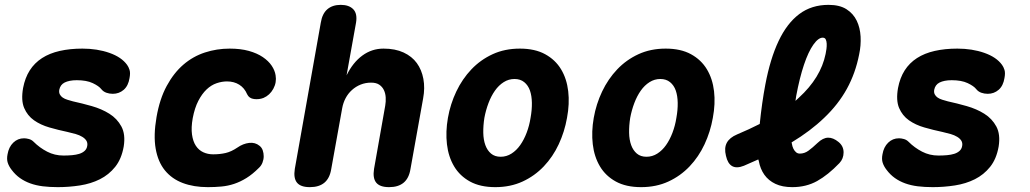

<svg xmlns="http://www.w3.org/2000/svg" viewBox="-20 -760 4240 790"><path d="M218 10Q184 10 156 6.5Q128 3 104.5 -5.5Q81 -14 62 -27.5Q43 -41 28 -61Q17 -75 12 -90Q7 -105 11 -125Q16 -155 34.5 -173Q53 -191 79 -191Q88 -191 99 -188Q110 -185 118 -177Q143 -152 174 -136Q205 -120 241 -120Q260 -120 276.5 -121.5Q293 -123 306 -127Q319 -131 328 -139Q337 -147 339 -160Q341 -172 335.5 -181Q330 -190 318.5 -197Q307 -204 291.5 -208.5Q276 -213 258 -217Q220 -225 183.5 -235.5Q147 -246 120 -265Q93 -284 79.5 -315.5Q66 -347 75 -398Q83 -440 102.5 -470.5Q122 -501 153 -521Q184 -541 226 -550.5Q268 -560 319 -560Q380 -560 430 -542.5Q480 -525 503 -493Q509 -485 513 -472.5Q517 -460 513 -439Q508 -407 489 -390.5Q470 -374 444 -374Q430 -374 417.5 -378.5Q405 -383 397 -393Q387 -406 361.5 -418Q336 -430 296 -430Q280 -430 267.5 -427.5Q255 -425 246 -420.5Q237 -416 231.5 -408.5Q226 -401 224 -391Q222 -380 226 -372Q230 -364 238 -358.5Q246 -353 257.5 -349.5Q269 -346 280 -343Q317 -335 357.5 -323.5Q398 -312 430 -292Q462 -272 479.5 -239.5Q497 -207 489 -157Q480 -106 454 -73.5Q428 -41 391 -22.5Q354 -4 309 3Q264 10 218 10Z M624 -278Q637 -353 666 -406.5Q695 -460 734.5 -494Q774 -528 823 -544Q872 -560 925 -560Q970 -560 1004 -550.5Q1038 -541 1061.5 -525Q1085 -509 1098 -489.5Q1111 -470 1114 -450Q1119 -421 1104.5 -394.5Q1090 -368 1064 -357Q1046 -350 1025.5 -352.5Q1005 -355 997 -372Q986 -398 964.5 -411.5Q943 -425 914 -425Q893 -425 871 -417.5Q849 -410 830 -392Q811 -374 796 -345Q781 -316 773 -274Q766 -235 770 -206.5Q774 -178 786 -160Q798 -142 816.5 -133.5Q835 -125 857 -125Q885 -125 908.5 -130.5Q932 -136 957 -153Q980 -169 1005 -172Q1030 -175 1048 -160Q1057 -153 1061 -141.5Q1065 -130 1065 -117Q1065 -104 1060 -91Q1055 -78 1045 -69Q1019 -43 994 -27.5Q969 -12 943.5 -3.5Q918 5 891 7.5Q864 10 835 10Q777 10 732 -7Q687 -24 658.5 -59Q630 -94 620.5 -148.5Q611 -203 624 -278Z M1388 -315 1343 -65Q1337 -27 1315 -8.5Q1293 10 1255 10Q1217 10 1202 -8.5Q1187 -27 1193 -65L1300 -667Q1306 -704 1327 -722Q1348 -740 1382 -740Q1416 -740 1433.5 -722Q1451 -704 1445 -667L1406 -450Q1432 -503 1471 -531.5Q1510 -560 1558 -560Q1606 -560 1640.5 -544Q1675 -528 1695 -500.5Q1715 -473 1722 -435.5Q1729 -398 1721 -355L1669 -65Q1663 -27 1641 -8.5Q1619 10 1581 10Q1543 10 1528 -8.5Q1513 -27 1519 -65L1565 -325Q1568 -342 1567 -359Q1566 -376 1559.5 -389.5Q1553 -403 1540.5 -411.5Q1528 -420 1507 -420Q1484 -420 1464 -412Q1444 -404 1428 -389.5Q1412 -375 1402 -356Q1392 -337 1388 -315Z M2018 10Q1956 10 1914 -13Q1872 -36 1848.5 -75.5Q1825 -115 1819 -166.5Q1813 -218 1823 -275Q1833 -332 1857.5 -383.5Q1882 -435 1919.5 -474.5Q1957 -514 2007 -537Q2057 -560 2119 -560Q2181 -560 2223 -537Q2265 -514 2288.5 -475Q2312 -436 2318 -384.5Q2324 -333 2313 -275Q2303 -218 2279 -166.5Q2255 -115 2217.5 -75.5Q2180 -36 2130 -13Q2080 10 2018 10ZM2040 -115Q2064 -115 2084.5 -128Q2105 -141 2120.5 -163Q2136 -185 2147 -214Q2158 -243 2163 -275Q2169 -308 2168.5 -337Q2168 -366 2160.5 -387.5Q2153 -409 2137 -422Q2121 -435 2097 -435Q2073 -435 2052.5 -422Q2032 -409 2016.5 -387Q2001 -365 1990 -336Q1979 -307 1973 -275Q1968 -243 1968.5 -214Q1969 -185 1977 -163Q1985 -141 2000.5 -128Q2016 -115 2040 -115Z M2618 10Q2556 10 2514 -13Q2472 -36 2448.5 -75.5Q2425 -115 2419 -166.5Q2413 -218 2423 -275Q2433 -332 2457.5 -383.5Q2482 -435 2519.5 -474.5Q2557 -514 2607 -537Q2657 -560 2719 -560Q2781 -560 2823 -537Q2865 -514 2888.5 -475Q2912 -436 2918 -384.5Q2924 -333 2913 -275Q2903 -218 2879 -166.5Q2855 -115 2817.5 -75.5Q2780 -36 2730 -13Q2680 10 2618 10ZM2640 -115Q2664 -115 2684.5 -128Q2705 -141 2720.5 -163Q2736 -185 2747 -214Q2758 -243 2763 -275Q2769 -308 2768.5 -337Q2768 -366 2760.5 -387.5Q2753 -409 2737 -422Q2721 -435 2697 -435Q2673 -435 2652.5 -422Q2632 -409 2616.5 -387Q2601 -365 2590 -336Q2579 -307 2573 -275Q2568 -243 2568.5 -214Q2569 -185 2577 -163Q2585 -141 2600.5 -128Q2616 -115 2640 -115Z M3434 -89Q3387 -40 3342 -15Q3297 10 3240 10Q3199 10 3170.5 -3.5Q3142 -17 3125 -41Q3108 -65 3102 -98L3100 -104Q3072 -91 3041 -78Q3011 -66 2992.5 -76.5Q2974 -87 2967 -119Q2959 -151 2970.5 -172.5Q2982 -194 3013 -207Q3063 -228 3106 -250Q3115 -338 3129 -412Q3149 -518 3183.5 -591Q3218 -664 3268.5 -702Q3319 -740 3389 -740Q3435 -740 3463 -722Q3491 -704 3505 -675Q3519 -646 3521 -609.5Q3523 -573 3515 -536Q3500 -459 3464.5 -394.5Q3429 -330 3371 -275Q3315 -221 3237 -174Q3237 -172 3238 -170Q3240 -157 3244.5 -148Q3249 -139 3255.5 -133.5Q3262 -128 3271 -128Q3290 -128 3306.5 -140Q3323 -152 3344 -172Q3366 -193 3387 -193.5Q3408 -194 3430 -176Q3451 -159 3451 -133Q3451 -107 3434 -89ZM3253 -345Q3260 -352 3267 -358Q3312 -399 3339.5 -444Q3367 -489 3377 -538Q3379 -547 3380.5 -558.5Q3382 -570 3381.5 -580.5Q3381 -591 3377.5 -598Q3374 -605 3365 -605Q3347 -605 3326.5 -576Q3306 -547 3288 -493.5Q3270 -440 3256 -365Q3254 -355 3253 -345Z M3818 10Q3784 10 3756 6.5Q3728 3 3704.5 -5.5Q3681 -14 3662 -27.5Q3643 -41 3628 -61Q3617 -75 3612 -90Q3607 -105 3611 -125Q3616 -155 3634.5 -173Q3653 -191 3679 -191Q3688 -191 3699 -188Q3710 -185 3718 -177Q3743 -152 3774 -136Q3805 -120 3841 -120Q3860 -120 3876.5 -121.5Q3893 -123 3906 -127Q3919 -131 3928 -139Q3937 -147 3939 -160Q3941 -172 3935.5 -181Q3930 -190 3918.5 -197Q3907 -204 3891.5 -208.5Q3876 -213 3858 -217Q3820 -225 3783.5 -235.5Q3747 -246 3720 -265Q3693 -284 3679.5 -315.5Q3666 -347 3675 -398Q3683 -440 3702.5 -470.5Q3722 -501 3753 -521Q3784 -541 3826 -550.5Q3868 -560 3919 -560Q3980 -560 4030 -542.5Q4080 -525 4103 -493Q4109 -485 4113 -472.5Q4117 -460 4113 -439Q4108 -407 4089 -390.5Q4070 -374 4044 -374Q4030 -374 4017.5 -378.5Q4005 -383 3997 -393Q3987 -406 3961.5 -418Q3936 -430 3896 -430Q3880 -430 3867.5 -427.5Q3855 -425 3846 -420.5Q3837 -416 3831.5 -408.5Q3826 -401 3824 -391Q3822 -380 3826 -372Q3830 -364 3838 -358.5Q3846 -353 3857.5 -349.5Q3869 -346 3880 -343Q3917 -335 3957.5 -323.5Q3998 -312 4030 -292Q4062 -272 4079.5 -239.5Q4097 -207 4089 -157Q4080 -106 4054 -73.5Q4028 -41 3991 -22.5Q3954 -4 3909 3Q3864 10 3818 10Z"/></svg>

Font: Maple Mono NL ExtraBold
Style: Italic
Weight: 800
Italic angle: -10°
Monospace: yes
Designer: subframe7536
Version: Version 7.000